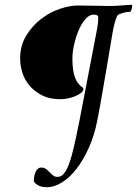

<svg xmlns="http://www.w3.org/2000/svg" viewBox="-20 -690 572 801"><path d="M435 -665Q408 -665 376.5 -666Q345 -667 303 -667Q271 -667 229.5 -653Q188 -639 151.5 -611Q115 -583 89.5 -541.5Q64 -500 64 -445Q64 -418 73 -388Q82 -358 102.5 -333.5Q123 -309 155 -292.5Q187 -276 233 -276Q245 -276 261 -279Q277 -282 292 -288Q307 -294 317.5 -302Q328 -310 328 -320Q328 -322 324 -325.5Q320 -329 318 -330Q311 -336 304.5 -344.5Q298 -353 293 -366.5Q288 -380 285 -399Q282 -418 282 -444Q282 -473 289.5 -505.5Q297 -538 309 -565.5Q321 -593 337 -611Q353 -629 370 -629Q376 -629 382 -627.5Q388 -626 390 -619Q390 -599 387 -580.5Q384 -562 380 -543L311 -184Q299 -124 289 -80Q279 -36 268.5 -7.5Q258 21 246.5 34.5Q235 48 220 48Q209 48 201.5 42Q194 36 187 28.5Q180 21 172 15Q164 9 152 9Q144 9 138 14Q132 19 128.5 27Q125 35 123 45.5Q121 56 121 66Q126 76 140 83.5Q154 91 176 91Q206 91 238.5 71Q271 51 299.5 14Q328 -23 351 -74.5Q374 -126 386 -188Q392 -220 397 -246Q402 -272 406 -297Q410 -322 414.5 -346.5Q419 -371 424 -401Q429 -431 435 -467Q441 -503 449 -550Q453 -573 458 -592.5Q463 -612 469 -624Q471 -628 478 -631Q485 -634 494 -636.5Q503 -639 511.5 -640Q520 -641 524 -641Q526 -643 527.5 -647Q529 -651 530 -655.5Q531 -660 531.5 -664Q532 -668 530 -670Q515 -669 503.5 -668.5Q492 -668 481.5 -667Q471 -666 460 -665.5Q449 -665 435 -665Z"/></svg>

Font: Vermiglione
Style: Italic
Weight: 400
Italic angle: -11°
Version: Version 1.105